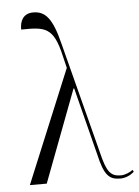

<svg xmlns="http://www.w3.org/2000/svg" viewBox="-55 -814 624 862"><g transform="rotate(-5 257.5 -382.5)"><path d="M45 0H121L278 -415H281L358 -112C380 -15 402 6 452 6C477 6 499 -5 515 -19L510 -28C498 -18 475 -8 456 -8C409 -8 392 -31 371 -119L242 -619C213 -736 182 -771 127 -771C82 -771 66 -737 67 -699C175 -701 213 -697 243 -564L256 -510Z"/></g></svg>

Font: Noto Serif Display ExtraCondensed Light
Style: Regular
Weight: 300
Width: 2
Designer: Monotype Design Team
Foundry: Monotype Imaging Inc.
Version: Version 2.009